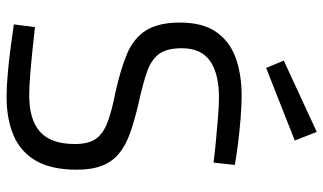

<svg xmlns="http://www.w3.org/2000/svg" viewBox="-219 -752 980 582"><g transform="rotate(90 271.0 -461.0)"><path d="M273.2 9Q243.4 9 203.2 5.5Q163 2 123.3 -3.4Q83.6 -8.8 54 -13L62 -77Q91.6 -73.6 129.9 -69.6Q168.2 -65.6 205.8 -62.6Q243.4 -59.6 269.4 -59.6Q343.3 -59.6 380 -92.8Q416.6 -126.1 416.6 -198.4Q416.6 -237.3 401.9 -259.9Q387.1 -282.5 353.4 -295.9Q319.7 -309.3 263 -320.3Q191.7 -335.7 143.7 -355.9Q95.7 -376.1 72.1 -413.8Q48.4 -451.5 48.4 -516.9Q48.4 -584.3 76.1 -625.2Q103.8 -666.1 153.7 -684.8Q203.6 -703.4 270.8 -703.4Q300.8 -703.4 339.3 -700.3Q377.8 -697.2 415.4 -692.5Q453 -687.7 479.8 -682.9L473 -618.2Q443.6 -622.2 405.4 -625.7Q367.2 -629.2 332.3 -632Q297.4 -634.8 276.4 -634.8Q203.5 -634.8 164.8 -607.7Q126.2 -580.6 126.2 -522.1Q126.2 -477.2 143.3 -453.4Q160.5 -429.7 197.6 -416.7Q234.7 -403.7 295.3 -390.5Q347.3 -378.4 384.9 -364.8Q422.5 -351.2 446.6 -330.8Q470.7 -310.4 482.5 -279.6Q494.4 -248.8 494.4 -203.8Q494.4 -127.4 467.6 -80.6Q440.8 -33.8 391.1 -12.4Q341.4 9 273.2 9ZM186 -777.7 163.7 -831.2 379.9 -931.2 405.9 -864.5Z"/></g></svg>

Font: Titillium Web
Style: Bold
Weight: 700
Designer: Mohamed Gaber, Accademia di Belle Arti di Urbino
Foundry: Kief Type Foundry, Accademia di Belle Arti di Urbino
Version: Version 3.000